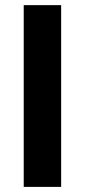

<svg xmlns="http://www.w3.org/2000/svg" viewBox="-20 -731 332 751"><path d="M219.2 0H72.8V-710.9H219.2Z"/></svg>

Font: RobotoDraft
Style: Bold
Weight: 700
Version: Version 2.001150; 2014